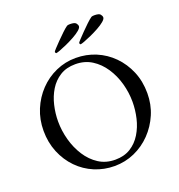

<svg xmlns="http://www.w3.org/2000/svg" viewBox="-150 -970 1030 1104"><g transform="rotate(-20 365.0 -417.5)"><path d="M264 -724Q264 -727 277.5 -741.5Q291 -756 310.5 -776Q330 -796 349.5 -814.5Q369 -833 382 -842Q388 -845 400 -845Q429 -845 437 -835Q445 -825 445 -816Q445 -806 429 -792.5Q413 -779 388.5 -765.5Q364 -752 338.5 -740.5Q313 -729 294 -722Q275 -715 270 -715Q268 -715 266 -718.5Q264 -722 264 -724ZM413 -724Q413 -727 426.5 -741.5Q440 -756 459.5 -776Q479 -796 498.5 -814.5Q518 -833 531 -842Q537 -845 549 -845Q578 -845 586 -835Q594 -825 594 -816Q594 -806 578 -792.5Q562 -779 537.5 -765.5Q513 -752 487.5 -740.5Q462 -729 443 -722Q424 -715 419 -715Q417 -715 415 -718.5Q413 -722 413 -724ZM364 -651Q429 -651 486.5 -627Q544 -603 588 -558.5Q632 -514 657.5 -453.5Q683 -393 683 -320Q683 -251 657.5 -191.5Q632 -132 588 -86.5Q544 -41 486.5 -15.5Q429 10 364 10Q300 10 242.5 -14Q185 -38 141.5 -82.5Q98 -127 73 -187.5Q48 -248 48 -320Q48 -389 73 -449Q98 -509 141.5 -554.5Q185 -600 242.5 -625.5Q300 -651 364 -651ZM350 -618Q295 -618 256 -593.5Q217 -569 192.5 -529Q168 -489 156.5 -440Q145 -391 145 -342Q145 -285 160.5 -228.5Q176 -172 206 -125.5Q236 -79 279.5 -51Q323 -23 380 -23Q435 -23 474 -47.5Q513 -72 538 -113Q563 -154 574.5 -203.5Q586 -253 586 -302Q586 -359 570.5 -415Q555 -471 524.5 -517Q494 -563 450.5 -590.5Q407 -618 350 -618Z"/></g></svg>

Font: Amiri
Style: Regular
Weight: 400
Designer: Khaled Hosny
Version: Version 0.114